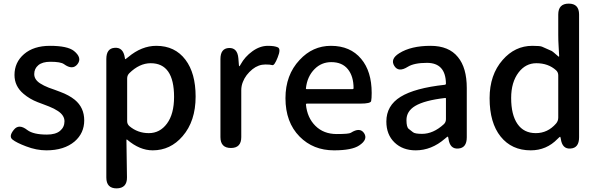

<svg xmlns="http://www.w3.org/2000/svg" viewBox="-20 -817 3303 1060"><path d="M236 13Q181 13 124 -9Q71 -29 49 -46.5Q27 -64 56 -100Q84 -136 131 -99Q164 -74 239 -74Q287 -74 311.5 -94.5Q336 -115 336 -147.5Q336 -180 300 -204Q279 -218 251 -229Q222 -240 218.5 -241.5Q215 -243 188 -253Q144 -270 110 -299Q60 -341 60 -403Q60 -473 113 -518.5Q166 -564 256 -564Q352 -564 388 -536Q435 -498 408 -463Q381 -428 333 -463Q315 -476 258 -476Q214 -476 191.5 -457Q169 -438 169 -408Q169 -378 201 -357Q221 -344 249 -333Q277 -323 280 -322Q283 -321 312 -310Q361 -292 393 -266Q445 -223 445 -152.5Q445 -82 392 -36Q334 13 236 13Z M624 223Q567 223 567 163V-491Q567 -550 613 -553Q660 -557 669 -499Q670 -490 671.5 -490Q673 -490 688 -502Q762 -564 843 -564Q946 -564 1004 -487Q1060 -413 1060 -284Q1060 -148 988 -65Q921 13 823 13Q751 13 682 -46Q678 -49 678 -44L681 162Q682 222 624 223ZM941 -282Q941 -468 812 -468Q750 -468 694 -413Q682 -401 682 -384V-148Q682 -132 694 -121Q740 -82 801.5 -82Q863 -82 902 -135Q941 -188 941 -282Z M1255 0Q1197 0 1197 -60V-491Q1197 -550 1244 -552Q1291 -554 1296 -495L1299 -457Q1300 -451 1301.5 -451Q1303 -451 1309 -462Q1332 -504 1373.5 -534Q1415 -564 1459 -564Q1496 -564 1514 -555.5Q1532 -547 1513 -500Q1495 -454 1483.5 -457.5Q1472 -461 1445 -461Q1407 -461 1374 -435Q1336 -404 1321 -365Q1312 -343 1312 -319V-60Q1312 0 1255 0Z M1824 13Q1709 13 1634 -63Q1556 -142 1556 -275Q1556 -403 1634 -486Q1706 -564 1807 -564Q1914 -564 1974 -492Q2032 -423 2032 -304Q2032 -273 2029 -259Q2026 -245 1970 -245H1674Q1669 -245 1669 -240Q1676 -167 1721.5 -122Q1767 -77 1839 -77Q1907 -77 1917 -84Q1967 -116 1990 -82Q2013 -47 1963 -14Q1923 13 1824 13ZM1669 -330Q1668 -325 1673 -325H1927Q1932 -325 1932 -330Q1932 -396 1900.5 -435Q1869 -474 1809 -474Q1755 -474 1717 -436Q1676 -395 1669 -330Z M2275 13Q2203 13 2158 -30.5Q2113 -74 2113 -146Q2113 -234 2191.5 -282.5Q2270 -331 2436 -349Q2442 -350 2442 -356Q2440 -470 2337 -470Q2266 -470 2231 -448Q2180 -416 2157 -453Q2133 -491 2184 -523Q2249 -564 2357 -564Q2458 -564 2508 -502Q2557 -443 2557 -331V-59Q2557 0 2510 3Q2464 7 2456 -51L2455 -56Q2454 -63 2452 -63Q2450 -63 2436 -51Q2362 13 2275 13ZM2310 -78Q2372 -78 2430 -131Q2442 -142 2442 -159V-272Q2442 -277 2437 -276Q2324 -263 2272 -232Q2224 -203 2224 -154Q2224 -115 2236.5 -105.5Q2249 -96 2260 -87Q2271 -78 2310 -78Z M2910 13Q2805 13 2744 -63Q2683 -139 2683 -275Q2683 -404 2755 -486Q2823 -564 2919 -564Q2963 -564 2973 -559Q3000 -547 3027 -535Q3030 -534 3063 -505Q3067 -502 3067 -507L3064 -562Q3062 -593 3062 -624V-737Q3062 -797 3120 -797Q3177 -797 3177 -737V-59Q3177 0 3130 3Q3084 7 3076 -51L3075 -55Q3074 -62 3072 -62Q3070 -62 3058 -50Q2997 13 2910 13ZM3050 -135Q3062 -149 3062 -168V-401Q3062 -418 3050 -429Q3007 -468 2941 -468Q2882 -468 2843 -417Q2802 -363 2802 -276Q2802 -183 2837 -132.5Q2872 -82 2938 -82Q3004 -82 3050 -135Z"/></svg>

Font: Resource Han Rounded TW Medium
Style: Regular
Weight: 500
Designer: Cyano Hao (round all glyphs); Ryoko NISHIZUKA 西塚涼子 (kana, bopomofo & ideographs); Paul D. Hunt (Latin, Greek & Cyrillic)
Foundry: Cyano Hao
Version: 0.990